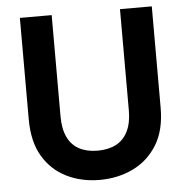

<svg xmlns="http://www.w3.org/2000/svg" viewBox="-51 -750 788 812"><g transform="rotate(-5 342.5 -344.0)"><path d="M340 12Q263 12 200 -19Q137 -50 100 -112Q63 -174 63 -270V-700H198V-269Q198 -217 215 -181.5Q232 -146 264.5 -129Q297 -112 342 -112Q388 -112 420.5 -129Q453 -146 470.5 -181.5Q488 -217 488 -269V-700H623V-270Q623 -174 584.5 -112Q546 -50 482 -19Q418 12 340 12Z"/></g></svg>

Font: DM Sans 16pt
Style: Bold
Weight: 700
Version: Version 4.004;gftools[0.9.30]